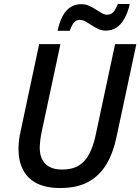

<svg xmlns="http://www.w3.org/2000/svg" viewBox="-20 -936 706 966"><path d="M283 10Q213 10 166.5 -13Q120 -36 96.5 -80.5Q73 -125 73 -186Q73 -204 75.5 -227.5Q78 -251 84 -277L177 -714H284L190 -274Q185 -252 182.5 -229.5Q180 -207 180 -192Q180 -141 208 -112Q236 -83 293 -83Q343 -83 375.5 -102.5Q408 -122 428.5 -160.5Q449 -199 461 -255L559 -714H666L566 -246Q550 -168 516 -110.5Q482 -53 425.5 -21.5Q369 10 283 10ZM270 -781Q279 -826 295.5 -856Q312 -886 335.5 -900.5Q359 -915 388 -915Q410 -915 428 -907Q446 -899 462 -888.5Q478 -878 492 -870Q506 -862 519 -862Q538 -862 549.5 -874.5Q561 -887 573 -916H633Q623 -872 605.5 -841.5Q588 -811 565 -796.5Q542 -782 512 -782Q492 -782 475 -790Q458 -798 442 -808.5Q426 -819 411 -827.5Q396 -836 381 -836Q364 -836 352 -822Q340 -808 331 -781Z"/></svg>

Font: Noto Sans Display Medium
Style: Italic
Weight: 500
Italic angle: -12°
Designer: Monotype Design Team
Foundry: Monotype Imaging Inc.
Version: Version 2.003